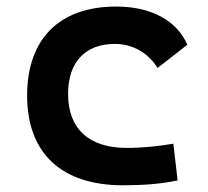

<svg xmlns="http://www.w3.org/2000/svg" viewBox="-20 -547 626 577"><path d="M349.1 9.8C402.8 9.8 460.4 6.8 513.7 -4.9L501 -115.2C456.1 -107.4 408.2 -102.5 360.8 -102.5C248 -102.5 184.6 -159.2 184.6 -264.6C184.6 -360.8 236.3 -415 325.2 -415C378.4 -415 424.8 -388.7 453.6 -342.8L543 -412.6C511.2 -485.8 433.6 -527.3 329.1 -527.3C157.2 -527.3 61.5 -428.7 61.5 -259.8C61.5 -85.9 165.5 9.8 349.1 9.8Z"/></svg>

Font: Cascadia Code PL SemiBold
Style: Regular
Weight: 600
Monospace: yes
Designer: Aaron Bell
Foundry: Saja Typeworks
Version: Version 2404.023